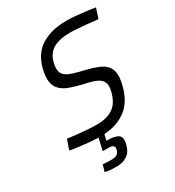

<svg xmlns="http://www.w3.org/2000/svg" viewBox="-216 -831 1065 1171"><g transform="rotate(-30 316.5 -245.0)"><path d="M375 127Q364 175 333 196Q302 217 260 217Q243 217 227.5 216.5Q212 216 201 214Q187 212 176 210L190 162Q201 163 212 164Q222 165 233 165Q244 165 255 165Q276 165 289.5 156.5Q303 148 308 127Q313 108 303 100.5Q293 93 272 93H230L249 9Q220 8 186 5Q152 2 123 -2Q89 -6 55 -12L79 -82Q117 -77 153 -73Q184 -70 218.5 -67.5Q253 -65 280 -65Q354 -65 397 -95.5Q440 -126 457 -198Q464 -227 460 -246.5Q456 -266 441 -279.5Q426 -293 398.5 -302.5Q371 -312 331 -320Q280 -332 243.5 -345.5Q207 -359 185 -381Q163 -403 157.5 -436.5Q152 -470 164 -521Q187 -619 258 -663Q329 -707 435 -707Q464 -707 498.5 -704Q533 -701 563 -697Q598 -693 633 -687L610 -617Q572 -621 536 -625Q505 -628 472.5 -630.5Q440 -633 418 -633Q344 -633 299.5 -607.5Q255 -582 241 -523Q233 -489 237.5 -467.5Q242 -446 259.5 -432.5Q277 -419 307 -409.5Q337 -400 381 -390Q430 -378 464.5 -364.5Q499 -351 518.5 -330Q538 -309 542.5 -278Q547 -247 536 -201Q512 -96 448.5 -47Q385 2 291 8L281 49Q337 49 361.5 64Q386 79 375 127Z"/></g></svg>

Font: Panefresco 400wt
Style: Italic
Weight: 400
Foundry: Campivisivi & Chank Co
Version: Version 1.001